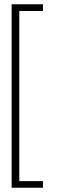

<svg xmlns="http://www.w3.org/2000/svg" viewBox="-20 -736 270 900"><path d="M34.5 144H181.5V113H70.5V-684.5H181.5V-716H34.5Z"/></svg>

Font: Anybody UltraCondensed Thin ExtraLight
Style: Regular
Weight: 250
Version: Version 1.111